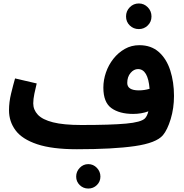

<svg xmlns="http://www.w3.org/2000/svg" viewBox="-20 -841 1064 1109"><path d="M424 21 450 -119Q620 -119 707.5 -127Q795 -135 817 -157Q830 -170 837 -198Q797 -183 749 -183Q670 -183 623.5 -216.5Q577 -250 577 -335Q577 -379 592 -422.5Q607 -466 635 -501.5Q663 -537 701 -558.5Q739 -580 785 -580Q853 -580 897.5 -540.5Q942 -501 963.5 -434Q985 -367 985 -287Q985 -216 966 -153.5Q947 -91 921 -60Q883 -15 758 3Q633 21 424 21ZM715 -362Q715 -319 782 -319Q813 -319 844 -328Q835 -442 777 -442Q753 -442 734 -419.5Q715 -397 715 -362ZM424 21Q281 21 194.5 -8Q108 -37 70 -88Q32 -139 32 -204Q32 -251 44 -300.5Q56 -350 67 -388L192 -359Q185 -331 178.5 -299.5Q172 -268 172 -244Q172 -207 198.5 -178.5Q225 -150 286 -134.5Q347 -119 450 -119L470 -11ZM782 -673Q751 -673 729.5 -694Q708 -715 708 -746Q708 -777 729.5 -799Q751 -821 782 -821Q812 -821 833.5 -799Q855 -777 855 -746Q855 -715 833.5 -694Q812 -673 782 -673ZM490 248Q461 248 440.5 228Q420 208 420 179Q420 150 440.5 128.5Q461 107 490 107Q519 107 539.5 128.5Q560 150 560 179Q560 208 539.5 228Q519 248 490 248Z"/></svg>

Font: Noto IKEA Arabic
Style: Bold
Weight: 700
Designer: Monotype Design Team
Foundry: Monotype Imaging Inc.
Version: Version 1.200